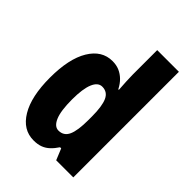

<svg xmlns="http://www.w3.org/2000/svg" viewBox="-223 -863 977 977"><g transform="rotate(45 265.5 -375.0)"><path d="M201 10Q124 10 79 -65Q34 -140 34 -275Q34 -411 79 -485.5Q124 -560 200 -560Q228 -560 250 -550.5Q272 -541 290 -523.5Q308 -506 322 -479H326Q324 -509 322.5 -536Q321 -563 321 -584V-760H477V0H354L329 -61H321Q306 -38 289 -22Q272 -6 251 2Q230 10 201 10ZM255 -115Q293 -115 309 -150Q325 -185 325 -260V-286Q325 -360 309 -395.5Q293 -431 255 -431Q225 -431 208.5 -392Q192 -353 192 -276Q192 -194 209 -154.5Q226 -115 255 -115Z"/></g></svg>

Font: Noto Sans Display Condensed ExtraBold
Style: Regular
Weight: 800
Width: 3
Designer: Monotype Design Team
Foundry: Monotype Imaging Inc.
Version: Version 2.003